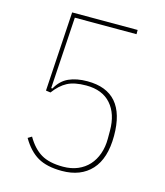

<svg xmlns="http://www.w3.org/2000/svg" viewBox="-107 -780 754 875"><g transform="rotate(15 270.0 -343.0)"><path d="M434 -678H143L122 -340H128Q150 -380 186.5 -396.5Q223 -413 274 -413Q455 -413 455 -204Q455 -97 405 -42.5Q355 12 266 12Q195 12 152 -13Q109 -38 77 -93L95 -104Q124 -54 162.5 -31Q201 -8 266 -8Q305 -8 335.5 -21Q366 -34 387 -57Q408 -80 419.5 -112.5Q431 -145 431 -184V-222Q431 -301 390.5 -347Q350 -393 274 -393Q218 -393 185 -375.5Q152 -358 124 -320L102 -323L125 -698H434Z"/></g></svg>

Font: IBM Plex Sans Condensed Thin
Style: Regular
Weight: 100
Width: 3
Designer: Mike Abbink, Paul van der Laan, Pieter van Rosmalen
Foundry: Bold Monday
Version: Version 1.3